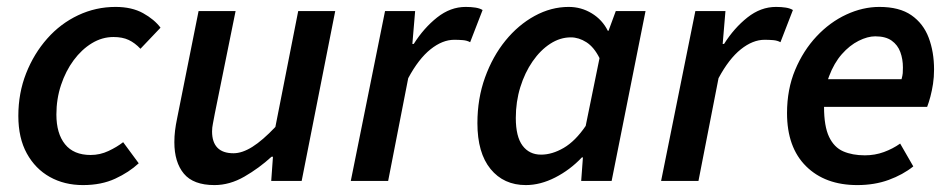

<svg xmlns="http://www.w3.org/2000/svg" viewBox="-20 -523 2750 555"><path d="M220 12Q166 12 124 -11.5Q82 -35 57.5 -79.5Q33 -124 33 -188Q33 -254 55.5 -311Q78 -368 116.5 -411.5Q155 -455 206 -479Q257 -503 314 -503Q361 -503 393.5 -485Q426 -467 444 -443L386 -382Q370 -399 352 -407.5Q334 -416 308 -416Q275 -416 245.5 -398Q216 -380 193 -349Q170 -318 156.5 -277.5Q143 -237 143 -192Q143 -137 168 -106Q193 -75 242 -75Q269 -75 293.5 -86.5Q318 -98 336 -112L381 -51Q353 -25 313 -6.5Q273 12 220 12Z M600 12Q539 12 511.5 -21Q484 -54 484 -112Q484 -129 486 -145.5Q488 -162 492 -181L554 -491H661L601 -195Q598 -178 595.5 -166Q593 -154 593 -143Q593 -112 608.5 -96Q624 -80 655 -80Q680 -80 709.5 -98.5Q739 -117 776 -156L842 -491H949L852 0H764L769 -70H765Q729 -37 686.5 -12.5Q644 12 600 12Z M994 0 1093 -491H1180L1172 -396H1176Q1205 -442 1243.5 -472.5Q1282 -503 1326 -503Q1342 -503 1354.5 -501Q1367 -499 1375 -494L1339 -401Q1330 -406 1318 -407Q1306 -408 1293 -408Q1259 -408 1224.5 -380.5Q1190 -353 1160 -297L1102 0Z M1500 12Q1436 12 1398 -34.5Q1360 -81 1360 -167Q1360 -238 1382 -299Q1404 -360 1441 -405.5Q1478 -451 1525.5 -477Q1573 -503 1624 -503Q1660 -503 1690.5 -484.5Q1721 -466 1737 -434H1739L1760 -491H1846L1748 0H1660L1665 -68H1662Q1628 -32 1585 -10Q1542 12 1500 12ZM1544 -76Q1576 -76 1609.5 -95.5Q1643 -115 1673 -159L1713 -355Q1697 -387 1675 -401Q1653 -415 1630 -415Q1599 -415 1570.5 -396.5Q1542 -378 1519.5 -345.5Q1497 -313 1484 -271Q1471 -229 1471 -182Q1471 -128 1490.5 -102Q1510 -76 1544 -76Z M1891 0 1990 -491H2077L2069 -396H2073Q2102 -442 2140.5 -472.5Q2179 -503 2223 -503Q2239 -503 2251.5 -501Q2264 -499 2272 -494L2236 -401Q2227 -406 2215 -407Q2203 -408 2190 -408Q2156 -408 2121.5 -380.5Q2087 -353 2057 -297L1999 0Z M2458 12Q2365 12 2310 -42.5Q2255 -97 2255 -196Q2255 -265 2278.5 -321Q2302 -377 2340.5 -418Q2379 -459 2426.5 -481Q2474 -503 2522 -503Q2580 -503 2614.5 -479Q2649 -455 2664.5 -414Q2680 -373 2680 -322Q2680 -300 2677 -280.5Q2674 -261 2669.5 -244Q2665 -227 2660 -214H2333L2342 -294H2586Q2589 -305 2589.5 -311.5Q2590 -318 2590 -328Q2590 -352 2582.5 -372.5Q2575 -393 2557.5 -405.5Q2540 -418 2510 -418Q2488 -418 2462 -405Q2436 -392 2413.5 -366.5Q2391 -341 2376.5 -302.5Q2362 -264 2362 -214Q2362 -158 2376.5 -127.5Q2391 -97 2417.5 -85.5Q2444 -74 2480 -74Q2509 -74 2535 -83.5Q2561 -93 2582 -108L2620 -42Q2590 -18 2549 -3Q2508 12 2458 12Z"/></svg>

Font: Source Sans 3 SemiBold
Style: Italic
Weight: 600
Italic angle: -11°
Designer: Paul D. Hunt
Foundry: Adobe
Version: Version 3.046;hotconv 1.0.118;makeotfexe 2.5.65603